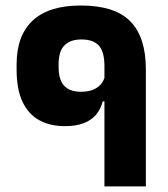

<svg xmlns="http://www.w3.org/2000/svg" viewBox="-20 -667 600 687"><path d="M501.9 -419.4Q501.9 -533.8 446.4 -590.6Q390.9 -647.3 268.7 -647.3Q155 -647.3 97.2 -593.6Q39.4 -539.8 39.4 -436.8V-418.5Q39.4 -346.6 60.9 -301.9Q82.5 -257.3 121.3 -236.5Q160.1 -215.6 211.8 -215.6Q251.7 -215.6 279.4 -226.2Q307.1 -236.7 323.7 -256.6Q340.2 -276.6 347.7 -304.1H360.9L356.4 -396.8Q349.4 -368.5 327.4 -353.6Q305.4 -338.6 270.4 -338.6Q229.5 -338.6 209.6 -360.1Q189.7 -381.5 189.7 -427.5V-437.1Q189.7 -483.4 210.6 -504.6Q231.4 -525.8 271.3 -525.8Q314 -525.8 333.9 -503.7Q353.7 -481.5 353.7 -431.1V0H501.9Z"/></svg>

Font: Anek Devanagari Medium
Style: Regular
Weight: 500
Designer: Kailash Malviya (Devanagari) & Yesha Goshar (Latin)
Foundry: Ek Type
Version: Version 1.003